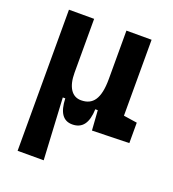

<svg xmlns="http://www.w3.org/2000/svg" viewBox="-135 -621 856 949"><g transform="rotate(20 293.0 -147.0)"><path d="M273.9 9.8C326.7 9.8 353.5 -26.4 356 -99.6H369.1L376.5 4.9L571.3 0V-107.4L500 -118.2V-517.6H367.7V-263.7C367.7 -158.2 335.9 -117.2 273.9 -117.2C226.1 -117.2 197.8 -159.2 197.8 -234.4V-517.6H65.4V224.6H202.6L185.1 -99.6H198.2C200.7 -26.4 225.6 9.8 273.9 9.8Z"/></g></svg>

Font: Cascadia Code
Style: Bold
Weight: 700
Monospace: yes
Designer: Aaron Bell
Foundry: Saja Typeworks
Version: Version 2404.023